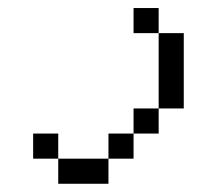

<svg xmlns="http://www.w3.org/2000/svg" viewBox="-20 -395 540 478"><path d="M375 -312.5H312.5V-375H375ZM62.5 -62.5H125V0H62.5ZM125 0H250V62.5H125ZM250 -62.5H312.5V0H250ZM312.5 -125H375V-62.5H312.5ZM375 -312.5H437.5V-125H375Z"/></svg>

Font: 寒蝉点阵体 16px
Style: Regular
Weight: 400
Designer: Designed by Warren2060
Foundry: ChillType
Version: Version 1.000